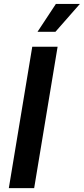

<svg xmlns="http://www.w3.org/2000/svg" viewBox="-20 -968 431 988"><path d="M276.4 -727.5 155.8 0H25.4L146 -727.5ZM172.9 -804.2 267.6 -947.8H391.1L265.1 -804.2Z"/></svg>

Font: Inter 18pt SemiBold
Style: Italic
Weight: 600
Italic angle: -9.3988°
Designer: Rasmus Andersson
Foundry: rsms
Version: Version 4.001;git-66647c0bb